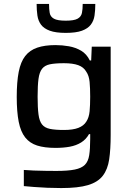

<svg xmlns="http://www.w3.org/2000/svg" viewBox="-20 -747 670 975"><path d="M291 208Q256 208 220 206.5Q184 205 152.5 202.5Q121 200 101 198V116Q122 118 151 119Q180 120 210.5 120.5Q241 121 266 121Q325 121 359.5 114Q394 107 411 90Q428 73 433 41Q438 9 438 -41V-66H432Q417 -39 392 -23.5Q367 -8 334.5 -2Q302 4 262 4Q206 4 168.5 -8Q131 -20 108 -49Q85 -78 75 -128.5Q65 -179 65 -255Q65 -331 75 -382Q85 -433 108 -462.5Q131 -492 169 -505Q207 -518 262 -518Q296 -518 330 -512Q364 -506 392 -489.5Q420 -473 436 -440H443L446 -510H542V-62Q542 11 534.5 62Q527 113 502 145.5Q477 178 427 193Q377 208 291 208ZM305 -87Q350 -87 377.5 -97.5Q405 -108 418 -129Q432 -150 435 -181.5Q438 -213 438 -256Q438 -299 435 -331Q432 -363 418 -383Q405 -406 377.5 -416Q350 -426 305 -426Q260 -426 233.5 -420.5Q207 -415 193.5 -397.5Q180 -380 175.5 -346.5Q171 -313 171 -256Q171 -200 175.5 -166Q180 -132 193.5 -115Q207 -98 233.5 -92.5Q260 -87 305 -87ZM314 -580Q263 -580 233 -591Q203 -602 188.5 -621.5Q174 -641 170 -668Q166 -695 166 -727H229Q229 -700 232.5 -681Q236 -662 254 -652Q272 -642 314 -642Q356 -642 374 -652Q392 -662 396 -681Q400 -700 400 -727H464Q464 -695 460 -668Q456 -641 441 -621.5Q426 -602 396 -591Q366 -580 314 -580Z"/></svg>

Font: Saira SemiExpanded Medium
Style: Regular
Weight: 500
Width: 6
Designer: Hector Gatti with collaboration of the Omnibus-Type team
Foundry: Omnibus-Type
Version: Version 1.101